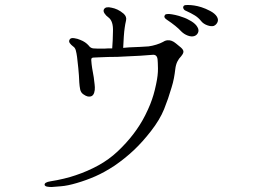

<svg xmlns="http://www.w3.org/2000/svg" viewBox="-20 -731 1040 770"><path d="M837 -627Q847 -631 852 -641.5Q857 -652 850 -664Q842 -677 823 -687Q804 -697 788 -702Q772 -707 758.5 -709Q745 -711 733 -711Q729 -711 723.5 -710.5Q718 -710 716 -706Q713 -702 716 -696Q719 -690 725 -688Q747 -678 761.5 -669Q776 -660 787 -646Q796 -635 811.5 -629.5Q827 -624 837 -627ZM758 -586Q769 -589 774 -599.5Q779 -610 772 -622Q765 -635 747 -646Q729 -657 713 -662Q697 -668 683 -671Q669 -674 658 -675Q655 -675 649 -674.5Q643 -674 641 -670Q635 -661 649 -652Q688 -626 707 -605Q718 -594 732.5 -588.5Q747 -583 758 -586ZM187 19Q177 19 169 17.5Q161 16 159 11Q157 0 183 -4Q209 -8 236 -14.5Q263 -21 283 -28Q331 -44 374 -67.5Q417 -91 452 -124Q523 -191 562 -268Q575 -294 582.5 -313Q590 -332 595.5 -350.5Q601 -369 606 -393Q614 -430 613.5 -456.5Q613 -483 612 -492Q610 -514 590 -511Q569 -509 542.5 -507.5Q516 -506 491.5 -505Q467 -504 451 -503Q435 -503 413.5 -502.5Q392 -502 374.5 -501Q357 -500 353 -500Q348 -499 347 -496.5Q346 -494 346 -490Q347 -474 349.5 -458Q352 -442 356 -421Q358 -403 359.5 -392Q361 -381 360 -370Q357 -346 342 -344Q337 -343 330.5 -344.5Q324 -346 314 -353Q304 -360 301.5 -372.5Q299 -385 298 -400Q297 -428 294 -458Q291 -488 289 -503Q287 -518 284 -529Q281 -540 273 -545Q265 -551 260 -558Q255 -565 259 -572Q263 -580 277 -578Q291 -576 302 -571Q323 -563 336 -548Q342 -539 353 -537Q361 -536 372.5 -536Q384 -536 398 -536Q407 -537 415 -537Q423 -537 430 -537Q431 -549 432 -569.5Q433 -590 433 -604Q435 -646 415 -661Q405 -668 399 -677.5Q393 -687 397 -694Q404 -706 428 -700Q439 -698 451 -692.5Q463 -687 476 -676Q489 -664 485.5 -649Q482 -634 480 -619Q478 -606 476.5 -584Q475 -562 474 -539Q480 -540 485.5 -540Q491 -540 497 -541Q525 -542 543.5 -543Q562 -544 576 -545Q591 -547 607 -552Q623 -557 634 -563Q643 -569 652.5 -569.5Q662 -570 669 -567Q677 -564 686 -556.5Q695 -549 706 -540Q717 -530 715.5 -522Q714 -514 707 -506Q697 -496 691 -483.5Q685 -471 683 -454Q681 -436 677.5 -417.5Q674 -399 668 -380Q655 -335 638 -293Q621 -251 586 -206Q552 -162 517 -129Q482 -96 440 -67Q399 -40 362.5 -24Q326 -8 288 3Q251 14 224.5 16Q198 18 187 19Z"/></svg>

Font: Hannari
Style: Regular
Weight: 400
Version: Version 1.12